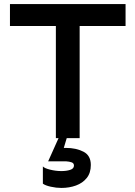

<svg xmlns="http://www.w3.org/2000/svg" viewBox="-20 -680 662 945"><path d="M255 0V-552H29V-660H598V-552H372V0ZM305 48Q354 48 390.5 66.5Q427 85 427 132Q427 171 407 196Q387 221 354 233Q321 245 282 245Q257 245 230 239Q203 233 191 224V139Q198 148 226.5 155Q255 162 282 162Q307 162 325.5 156Q344 150 344 135Q344 123 332.5 119Q321 115 305 114H217L269 -2H309L294 48Z"/></svg>

Font: Lil Grotesk Bold
Style: Regular
Weight: 700
Designer: Bastien Sozeau
Foundry: NBR — Bastien Sozeau
Version: Version 4.002; ttfautohint (v1.8.4.7-5d5b)